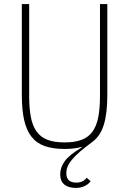

<svg xmlns="http://www.w3.org/2000/svg" viewBox="-20 -718 633 941"><path d="M123 -698V-248Q123 -186 131.5 -143Q140 -100 160 -72.5Q180 -45 213.5 -32.5Q247 -20 297 -20Q346 -20 379.5 -32.5Q413 -45 433 -72.5Q453 -100 461.5 -143Q470 -186 470 -248V-698H506V-253Q506 -163 489 -107Q472 -51 432 -22Q395 5 370.5 26.5Q346 48 331.5 66Q317 84 311 99.5Q305 115 305 131Q305 177 354 177Q387 177 405 153L424 170Q414 185 394.5 194Q375 203 352 203Q315 203 295 186Q275 169 275 137Q275 102 298 71Q321 40 380 5V2Q346 12 297 12Q238 12 198 -2.5Q158 -17 133.5 -49Q109 -81 98 -131Q87 -181 87 -253V-698Z"/></svg>

Font: IBM Plex Sans Condensed ExtraLight
Style: Regular
Weight: 200
Width: 3
Designer: Mike Abbink, Paul van der Laan, Pieter van Rosmalen
Foundry: Bold Monday
Version: Version 1.3